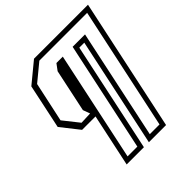

<svg xmlns="http://www.w3.org/2000/svg" viewBox="-217 -850 1118 1118"><g transform="rotate(-45 342.0 -291.5)"><path d="M186 117 255.5 -209H145L56.5 -321.5L115 -597L240 -700H684.5L510.5 117H369L513 -559H472L328 117ZM223 87.5H303.5L448 -590H550L406 87.5H486L647.5 -670H254L148.5 -583L95.5 -337L172 -240.5L245.5 -243.5L229.5 -287L285.5 -551L314.5 -590H367Z"/></g></svg>

Font: Tourney Light
Style: Italic
Weight: 300
Italic angle: -12°
Version: Version 1.015